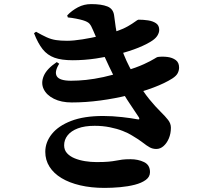

<svg xmlns="http://www.w3.org/2000/svg" viewBox="-20 -844 1040 937"><path d="M490 73Q425 73 371.5 60.5Q318 48 280 25Q242 2 221.5 -30.5Q201 -63 201 -103Q201 -150 233 -190Q265 -230 327.5 -254Q390 -278 483 -278Q529 -278 576.5 -272.5Q624 -267 649 -262Q658 -260 659.5 -262.5Q661 -265 658 -271Q642 -296 614 -337Q586 -378 554 -437Q535 -472 512.5 -519.5Q490 -567 469.5 -614.5Q449 -662 434 -697Q425 -719 416.5 -728.5Q408 -738 385 -745Q372 -749 351.5 -753Q331 -757 311 -759L308 -769Q331 -793 360.5 -808.5Q390 -824 425 -824Q475 -824 504 -812.5Q533 -801 537 -768Q539 -757 541.5 -735Q544 -713 548.5 -689.5Q553 -666 559 -648Q573 -606 585 -576Q597 -546 611 -519Q625 -492 644 -457Q678 -397 708.5 -360Q739 -323 763 -299.5Q787 -276 800.5 -258.5Q814 -241 814 -221Q814 -192 804 -168.5Q794 -145 778 -131Q762 -117 743 -117Q725 -117 710.5 -125Q696 -133 677 -148Q658 -163 624 -183Q607 -194 579 -205Q551 -216 516 -223Q481 -230 442 -230Q393 -230 360 -217.5Q327 -205 310 -183.5Q293 -162 293 -135Q293 -112 307 -96.5Q321 -81 344 -71.5Q367 -62 395 -57.5Q423 -53 451 -53Q488 -53 509.5 -55Q531 -57 546 -60Q561 -63 576.5 -65Q592 -67 617 -67Q654 -67 683 -53Q712 -39 712 -4Q712 19 691.5 34Q671 49 638 57.5Q605 66 566 69.5Q527 73 490 73ZM330 -344Q279 -344 243 -362Q207 -380 193 -409.5Q179 -439 193.5 -473.5Q208 -508 257 -541L269 -533Q244 -493 257.5 -471.5Q271 -450 327 -450Q361 -450 400 -454Q439 -458 485 -468Q531 -478 584 -495Q648 -515 682.5 -531Q717 -547 732 -556.5Q747 -566 750 -566Q773 -569 797 -566Q821 -563 837.5 -551Q854 -539 854 -514Q854 -501 847.5 -487.5Q841 -474 821 -461Q785 -438 729.5 -417Q674 -396 607 -379.5Q540 -363 469 -353.5Q398 -344 330 -344ZM335 -550Q280 -550 245.5 -562.5Q211 -575 188 -604Q165 -633 146 -682L156 -689Q186 -672 208 -662Q230 -652 253 -648.5Q276 -645 307 -645Q339 -645 382.5 -652Q426 -659 469 -669Q512 -679 541 -689Q580 -702 603.5 -715.5Q627 -729 639.5 -738.5Q652 -748 656 -748Q680 -748 703 -744.5Q726 -741 741.5 -730.5Q757 -720 757 -698Q757 -686 749.5 -672.5Q742 -659 725 -647Q699 -629 656 -611.5Q613 -594 559.5 -580.5Q506 -567 448.5 -558.5Q391 -550 335 -550Z"/></svg>

Font: Noto Serif JP Black
Style: Regular
Weight: 900
Designer: Ryoko NISHIZUKA 西塚涼子 (kana & ideographs); Frank Grießhammer (Latin, Greek & Cyrillic); Wenlong ZHANG 张文龙 (bopomofo); San
Foundry: Adobe
Version: Version 2.003-H1;hotconv 1.1.1;makeotfexe 2.6.0